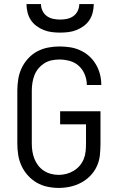

<svg xmlns="http://www.w3.org/2000/svg" viewBox="-20 -910 590 942"><path d="M268 12Q240 12 212 6Q184 0 160 -14Q136 -28 117 -49Q98 -70 86 -95.5Q74 -121 69.5 -149Q65 -177 65 -205V-465Q65 -493 69.5 -521.5Q74 -550 86 -575.5Q98 -601 117.5 -622.5Q137 -644 162 -657.5Q187 -671 215 -676.5Q243 -682 271 -682Q298 -682 324 -678Q350 -674 374 -663Q398 -652 417.5 -634.5Q437 -617 450.5 -594Q464 -571 470.5 -545.5Q477 -520 477 -494V-493H406Q406 -519 396 -544Q386 -569 367 -586.5Q348 -604 322.5 -611Q297 -618 271 -618Q252 -618 233 -614Q214 -610 197.5 -599.5Q181 -589 168.5 -574Q156 -559 149 -541Q142 -523 139 -503.5Q136 -484 136 -465V-205Q136 -186 139 -167Q142 -148 149 -130.5Q156 -113 167.5 -98Q179 -83 195 -72.5Q211 -62 230 -57Q249 -52 268 -52Q287 -52 306 -57Q325 -62 341.5 -72Q358 -82 370.5 -96.5Q383 -111 390.5 -129Q398 -147 400 -166.5Q402 -186 402 -205V-300H275V-364H473V-205Q473 -177 470 -148.5Q467 -120 455 -94Q443 -68 423 -47.5Q403 -27 377.5 -13.5Q352 0 324 6Q296 12 268 12ZM275 -750Q255 -750 234.5 -752.5Q214 -755 195 -762.5Q176 -770 159 -782.5Q142 -795 131 -812Q120 -829 115 -849.5Q110 -870 110 -890H181Q181 -873 188.5 -857Q196 -841 210 -831Q224 -821 241 -817.5Q258 -814 275 -814Q292 -814 309 -817.5Q326 -821 340 -831Q354 -841 361.5 -857Q369 -873 369 -890H440Q440 -870 435 -849.5Q430 -829 419 -812Q408 -795 391 -782.5Q374 -770 355 -762.5Q336 -755 315.5 -752.5Q295 -750 275 -750Z"/></svg>

Font: Lode Term
Style: Regular
Weight: 400
Monospace: yes
Designer: Belleve Invis
Foundry: Belleve Invis
Version: Version 29.2.0